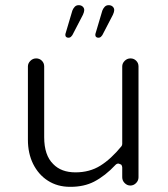

<svg xmlns="http://www.w3.org/2000/svg" viewBox="-20 -727 649 743"><path d="M251 -4Q202 -4 165 -28Q129 -51 108 -93Q88 -134 88 -186V-470Q88 -482 97.5 -491.5Q107 -501 120 -501Q133 -501 142 -492Q151 -483 151 -470V-196Q151 -126 186 -92Q217 -60 272 -60Q327 -60 368.5 -86Q410 -112 450 -161Q453 -165 453 -170V-470Q453 -482 462.5 -491.5Q472 -501 485 -501Q498 -501 507 -492Q516 -483 516 -470V-41Q516 -28 506.5 -18.5Q497 -9 484.5 -9Q472 -9 462.5 -18.5Q453 -28 453 -41V-79Q453 -85 449 -90Q448 -90 444 -92Q440 -94 438 -94Q432 -94 427 -89Q388 -47 344 -24Q305 -4 253 -4Q252 -4 251 -4ZM349 -595Q349 -595 376 -686Q379 -694 385 -700.5Q391 -707 400.5 -707Q410 -707 416 -701.5Q422 -696 422 -688Q422 -681 417 -670L376 -591Q374 -588 370.5 -584.5Q367 -581 361 -581Q355 -581 352 -584Q349 -587 349 -590.5Q349 -594 349 -595ZM233 -595 260 -686Q263 -694 269 -700.5Q275 -707 284.5 -707Q294 -707 300 -701.5Q306 -696 306 -688Q306 -681 301 -670L260 -591Q258 -588 254.5 -584.5Q251 -581 245 -581Q239 -581 236 -584Q233 -587 233 -590.5Q233 -594 233 -595Z"/></svg>

Font: Kurewa Gothic CJK TC Regular
Style: Regular
Weight: 400
Designer: Max Yao
Foundry: Max-Everyday
Version: Version 1.071; ttfautohint (v1.8.3)